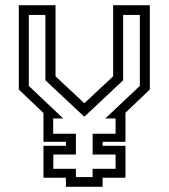

<svg xmlns="http://www.w3.org/2000/svg" viewBox="-20 -720 650 740"><path d="M234 0V-35H147.5V-158H234V-173.5H147.5V-284.5L52.5 -375V-700H194V-426L305 -322L416 -426V-700H557.5V-375L463.5 -285.5V-173.5H375.5V-158H463.5V-35H375.5V0ZM272.5 -37.5H337V-69.5H425.5V-124.5H337V-204.5H425.5V-263.5H386L519 -389V-662.5H454.5V-410.5L306 -271H304L155 -410.5V-662.5H91V-389L223.5 -263.5H185V-204.5H272.5V-124.5H185.5V-69.5H272.5Z"/></svg>

Font: Tourney Thin
Style: Regular
Weight: 400
Version: Version 1.015